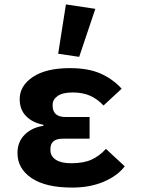

<svg xmlns="http://www.w3.org/2000/svg" viewBox="-20 -836 640 868"><path d="M306 12Q186 12 122.5 -31Q59 -74 59 -144Q59 -195 92 -227.5Q125 -260 176 -267V-272Q128 -281 98.5 -310.5Q69 -340 69 -388Q69 -448 128.5 -488Q188 -528 296 -528Q379 -528 434.5 -503.5Q490 -479 530 -435L448 -359Q420 -389 386.5 -403.5Q353 -418 309 -418Q263 -418 240.5 -402Q218 -386 218 -363V-357Q218 -334 232 -320.5Q246 -307 277 -307H385V-209H264Q235 -209 221.5 -197Q208 -185 208 -163V-157Q208 -130 232 -114Q256 -98 302 -98Q357 -98 393 -114Q429 -130 459 -163L544 -84Q511 -41 449 -14.5Q387 12 306 12ZM338 -579 243 -593 278 -816 411 -796Z"/></svg>

Font: Lilex
Style: Regular
Weight: 400
Monospace: yes
Designer: Mike Abbink, Paul van der Laan, Pieter van Rosmalen, Mikhael Khrustik
Foundry: Mikhael Khrustik
Version: Version 2.510